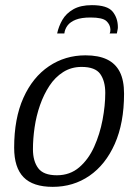

<svg xmlns="http://www.w3.org/2000/svg" viewBox="-20 -717 535 746"><path d="M185 9Q108 9 71.5 -28.5Q35 -66 35 -143Q35 -257 71 -337Q107 -417 170 -459.5Q233 -502 312 -502Q363 -502 396 -486Q429 -470 445.5 -437.5Q462 -405 462 -353Q462 -239 426 -158Q390 -77 327.5 -34Q265 9 185 9ZM201 -36Q252 -36 288 -67Q324 -98 346 -147Q368 -196 378.5 -251.5Q389 -307 389 -356Q389 -402 369.5 -429.5Q350 -457 297 -457Q257 -457 225.5 -437Q194 -417 172 -383.5Q150 -350 135.5 -308.5Q121 -267 114.5 -222.5Q108 -178 108 -137Q108 -91 128.5 -63.5Q149 -36 201 -36ZM202 -587Q208 -615 222.5 -640Q237 -665 265 -681Q293 -697 337 -697Q397 -697 417.5 -672Q438 -647 438 -611Q438 -606 436.5 -599.5Q435 -593 434 -587H406Q408 -591 408.5 -595Q409 -599 409 -603Q408 -622 393 -635.5Q378 -649 332 -649Q296 -649 274.5 -640.5Q253 -632 242.5 -618Q232 -604 230 -587Z"/></svg>

Font: Manuale Light
Style: Italic
Weight: 300
Italic angle: -11°
Version: Version 1.002